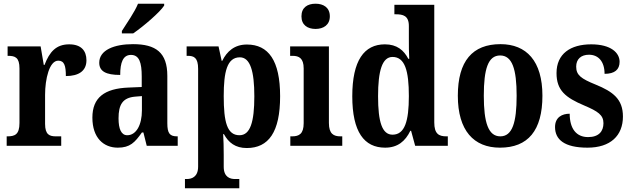

<svg xmlns="http://www.w3.org/2000/svg" viewBox="-20 -786 3405 1035"><path d="M16 0H310V-51H282C248 -51 223 -59 223 -118V-275C223 -360 246 -459 294 -459C327 -459 335 -431 335 -376C405 -376 446 -404 446 -461C446 -512 418 -547 353 -547C283 -547 247 -507 220 -436H216L199 -536H21V-485H24C62 -485 85 -476 85 -417V-123C85 -60 59 -51 20 -51H16Z M637 -619V-606H698C755 -645 843 -721 865 -756V-766H724C706 -721 664 -662 637 -619ZM615 10C681 10 707 -18 745 -72H753L771 0H938V-51H935C895 -51 882 -67 882 -122V-377C882 -503 820 -548 697 -548C595 -548 515 -516 515 -448C515 -401 552 -382 628 -382C628 -449 643 -490 686 -490C731 -490 744 -448 744 -374V-317L673 -314C543 -309 478 -260 478 -152C478 -42 539 10 615 10ZM666 -57C634 -57 619 -90 619 -148C619 -222 641 -259 708 -265L745 -268V-191C745 -112 714 -57 666 -57Z M977 229H1270V179H1246C1223 179 1186 171 1186 113V49C1186 8 1185 -30 1183 -63H1187C1212 -17 1249 12 1310 12C1428 12 1490 -74 1490 -267C1490 -460 1427 -546 1311 -546C1244 -546 1203 -509 1178 -458H1175L1158 -536H986V-485H992C1025 -485 1048 -476 1048 -415V112C1048 170 1011 179 987 179H977ZM1271 -57C1204 -57 1186 -128 1186 -268C1186 -399 1204 -477 1273 -477C1329 -477 1351 -402 1351 -267C1351 -128 1329 -57 1271 -57Z M1681 -630C1723 -630 1758 -651 1758 -698C1758 -746 1723 -766 1681 -766C1638 -766 1605 -746 1605 -698C1605 -651 1638 -630 1681 -630ZM1545 0H1825V-51H1815C1779 -51 1753 -64 1753 -123V-536H1544V-485H1557C1592 -485 1617 -472 1617 -417V-122C1617 -64 1592 -51 1555 -51H1545Z M2056 10C2124 10 2165 -25 2192 -81H2196L2218 0H2394V-51H2386C2345 -51 2321 -65 2321 -126V-760H2106V-709H2113C2152 -709 2184 -702 2184 -646V-580C2184 -542 2184 -500 2186 -469H2181C2157 -515 2120 -547 2055 -547C1943 -547 1879 -460 1879 -267C1879 -75 1943 10 2056 10ZM2096 -60C2040 -60 2018 -128 2018 -267C2018 -404 2040 -479 2096 -479C2163 -479 2184 -404 2184 -268C2184 -133 2162 -60 2096 -60Z M2675 10C2826 10 2904 -82 2904 -270C2904 -457 2818 -548 2678 -548C2527 -548 2448 -457 2448 -270C2448 -82 2534 10 2675 10ZM2677 -51C2612 -51 2588 -126 2588 -270C2588 -414 2611 -487 2676 -487C2741 -487 2765 -414 2765 -270C2765 -126 2742 -51 2677 -51Z M3147 10C3271 10 3338 -55 3338 -158C3338 -252 3284 -292 3191 -330C3112 -362 3086 -381 3086 -427C3086 -467 3112 -491 3155 -491C3205 -491 3239 -455 3239 -388C3294 -388 3320 -411 3320 -453C3320 -501 3274 -547 3167 -547C3055 -547 2980 -496 2980 -392C2980 -299 3028 -260 3130 -217C3203 -186 3233 -166 3233 -122C3233 -78 3208 -47 3150 -47C3087 -47 3051 -92 3051 -173C3010 -173 2972 -154 2972 -101C2972 -34 3022 10 3147 10Z"/></svg>

Font: Noto Serif Myanmar Condensed
Style: Bold
Weight: 700
Width: 3
Designer: Ben Mitchell and the Monotype Design Team
Foundry: Monotype Imaging Inc.
Version: Version 2.106